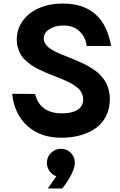

<svg xmlns="http://www.w3.org/2000/svg" viewBox="-20 -780 687 1101"><path d="M332 9.8Q210.4 9.8 136 -58.8Q61.5 -127.4 49.8 -242.2L181.2 -241.2Q208.5 -129.9 336.9 -129.9Q391.1 -129.9 423.8 -149.7Q456.5 -169.4 457 -210.9Q457 -225.6 451.7 -238.8Q446.3 -252 439.2 -262Q432.1 -272 416.7 -283Q401.4 -293.9 390.9 -300.3Q380.4 -306.6 357.7 -316.7Q335 -326.7 323.7 -331.3Q312.5 -335.9 286.1 -346.2Q259.3 -356.9 241.9 -364Q224.6 -371.1 200.2 -383.3Q175.8 -395.5 160.2 -406.5Q144.5 -417.5 127 -433.3Q109.4 -449.2 99.4 -466.3Q89.4 -483.4 82.8 -505.6Q76.2 -527.8 76.2 -553.2Q76.2 -614.7 111.8 -662.4Q147.5 -710 207 -734.9Q266.6 -759.8 338.9 -759.8Q456.5 -759.8 525.9 -699.7Q595.2 -639.6 617.2 -516.1H477.1Q472.2 -564 437.7 -598.9Q403.3 -633.8 342.8 -633.8Q296.4 -633.8 263.7 -613Q231 -592.3 231 -559.1Q231 -544.4 239 -531Q247.1 -517.6 258.1 -508.3Q269 -499 290.3 -487.8Q311.5 -476.6 327.4 -470Q343.3 -463.4 372.1 -452.1Q396.5 -442.4 408.9 -437.3Q421.4 -432.1 445.1 -421.4Q468.8 -410.6 481.9 -403.1Q495.1 -395.5 515.1 -382.6Q535.2 -369.6 546.6 -358.2Q558.1 -346.7 571.8 -330.1Q585.4 -313.5 592.5 -296.4Q599.6 -279.3 604.7 -257.8Q609.9 -236.3 609.9 -212.9Q609.9 -157.7 588.1 -114.5Q566.4 -71.3 528.1 -44.4Q489.7 -17.6 440.2 -3.9Q390.6 9.8 332 9.8ZM303.2 231Q278.3 221.7 263.7 200.7Q249 179.7 249 153.8Q249 120.1 272.7 96.7Q296.4 73.2 330.1 73.2Q363.3 73.2 386.2 96.7Q409.2 120.1 409.2 153.8Q409.2 180.7 388.9 220.9Q368.7 261.2 336.9 300.8H253.9Z"/></svg>

Font: Oakes Grotesk Bold
Style: Regular
Weight: 700
Designer: Samuel Oakes
Foundry: Samuel Oakes
Version: Version 1.000;PS 001.000;hotconv 1.0.88;makeotf.lib2.5.64775